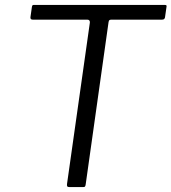

<svg xmlns="http://www.w3.org/2000/svg" viewBox="-20 -762 698 782"><path d="M110 -734Q111 -739 112.5 -740.5Q114 -742 119 -742H651Q657 -742 658 -739.5Q659 -737 658 -733L652 -691Q651 -687 648.5 -684.5Q646 -682 640 -682H435Q428 -682 425.5 -680Q423 -678 422 -671L329 -11Q328 -4 326 -2Q324 0 318 0H263Q256 0 254 -3Q252 -6 253 -13L346 -670Q347 -682 335 -682H113Q103 -682 104 -692Z"/></svg>

Font: Libre Franklin Thin Light
Style: Italic
Weight: 300
Italic angle: -8°
Version: Version 3.000